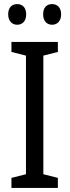

<svg xmlns="http://www.w3.org/2000/svg" viewBox="-20 -919 340 939"><path d="M20 -849C20 -815 40 -798 64 -798C89 -798 108 -815 108 -849C108 -883 89 -899 64 -899C40 -899 20 -884 20 -849ZM191 -849C191 -815 210 -798 235 -798C259 -798 279 -815 279 -849C279 -883 259 -899 235 -899C210 -899 191 -884 191 -849ZM263 0V-49L192 -67V-647L263 -665V-714H36V-665L107 -647V-67L36 -49V0Z"/></svg>

Font: Noto Sans Bengali Condensed
Style: Regular
Weight: 400
Width: 3
Designer: Jelle Bosma - Monotype Design Team
Foundry: Monotype Imaging Inc.
Version: Version 2.003